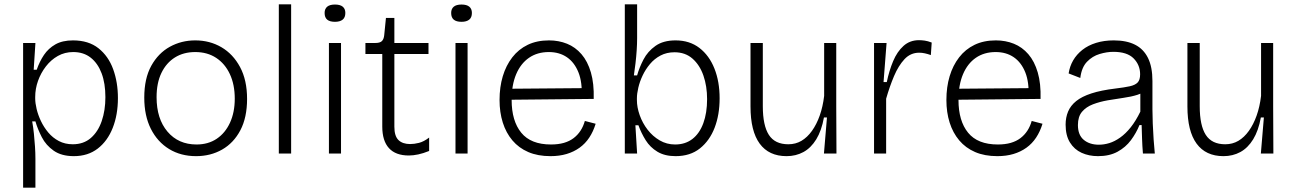

<svg xmlns="http://www.w3.org/2000/svg" viewBox="-20 -711 6003 889"><path d="M87 158V-258V-512H144L136 -388H150Q163 -426 183.5 -456.5Q204 -487 236.5 -505.5Q269 -524 318 -524Q390 -524 436 -487.5Q482 -451 504 -390.5Q526 -330 526 -257Q526 -180 502 -119Q478 -58 432.5 -23Q387 12 322 12Q265 12 229 -13Q193 -38 173.5 -76Q154 -114 144 -149H129Q134 -122 137 -92Q140 -62 142 -32.5Q144 -3 144 24V158ZM317 -43Q367 -43 400.5 -72Q434 -101 451 -150.5Q468 -200 468 -261Q468 -325 450.5 -371.5Q433 -418 400 -444Q367 -470 319 -470Q280 -470 248 -452Q216 -434 192.5 -403.5Q169 -373 156 -336.5Q143 -300 143 -262V-255Q143 -234 149.5 -206.5Q156 -179 169.5 -150.5Q183 -122 203.5 -97.5Q224 -73 252.5 -58Q281 -43 317 -43Z M888 12Q817 12 763 -21Q709 -54 678.5 -114.5Q648 -175 648 -259Q648 -348 680.5 -406.5Q713 -465 766.5 -494.5Q820 -524 884 -524Q951 -524 1005 -492.5Q1059 -461 1091.5 -400.5Q1124 -340 1124 -253Q1124 -167 1093 -108Q1062 -49 1008.5 -18.5Q955 12 888 12ZM890 -42Q944 -42 983.5 -68.5Q1023 -95 1045 -143Q1067 -191 1067 -254Q1067 -319 1044.5 -367.5Q1022 -416 981 -443Q940 -470 884 -470Q830 -470 790 -445Q750 -420 727.5 -373.5Q705 -327 705 -261Q705 -161 755.5 -101.5Q806 -42 890 -42Z M1271 0V-691H1328V0Z M1503 0V-512H1559V0ZM1531 -610Q1507 -610 1495 -620Q1483 -630 1483 -651Q1483 -670 1495 -680Q1507 -690 1531 -690Q1555 -690 1567 -680Q1579 -670 1579 -651Q1579 -630 1566.5 -620Q1554 -610 1531 -610Z M1873 9Q1812 9 1781 -25Q1750 -59 1750 -125V-461H1672V-512H1718Q1739 -512 1748 -520.5Q1757 -529 1759 -548L1767 -628H1806V-512H1964V-461H1806V-124Q1806 -81 1825 -62.5Q1844 -44 1879 -44Q1898 -44 1920 -49.5Q1942 -55 1967 -74V-12Q1940 -1 1916.5 4Q1893 9 1873 9Z M2089 0V-512H2145V0ZM2117 -610Q2093 -610 2081 -620Q2069 -630 2069 -651Q2069 -670 2081 -680Q2093 -690 2117 -690Q2141 -690 2153 -680Q2165 -670 2165 -651Q2165 -630 2152.5 -620Q2140 -610 2117 -610Z M2529 12Q2470 12 2426 -7Q2382 -26 2352.5 -61Q2323 -96 2308 -143.5Q2293 -191 2293 -248Q2293 -308 2308 -358Q2323 -408 2352 -445.5Q2381 -483 2423.5 -503.5Q2466 -524 2522 -524Q2567 -524 2605.5 -508.5Q2644 -493 2672.5 -460Q2701 -427 2716 -375.5Q2731 -324 2729 -253L2326 -249V-300L2692 -303L2673 -260Q2677 -329 2658.5 -375.5Q2640 -422 2605 -446Q2570 -470 2521 -470Q2468 -470 2429.5 -443.5Q2391 -417 2370 -367.5Q2349 -318 2349 -248Q2349 -151 2393.5 -96.5Q2438 -42 2531 -42Q2565 -42 2591 -49.5Q2617 -57 2636 -71.5Q2655 -86 2668 -106Q2681 -126 2688 -151L2738 -138Q2727 -102 2708.5 -74Q2690 -46 2663.5 -27Q2637 -8 2603.5 2Q2570 12 2529 12Z M3108 12Q3058 12 3024 -8.5Q2990 -29 2969.5 -62Q2949 -95 2936 -131H2922L2930 0H2873V-252V-691H2930V-534Q2930 -508 2928 -478Q2926 -448 2922.5 -418Q2919 -388 2915 -362H2930Q2940 -398 2959.5 -435.5Q2979 -473 3015 -498.5Q3051 -524 3108 -524Q3173 -524 3218.5 -489Q3264 -454 3288 -393.5Q3312 -333 3312 -256Q3312 -180 3289 -120Q3266 -60 3221 -24Q3176 12 3108 12ZM3106 -42Q3153 -42 3186 -67.5Q3219 -93 3236.5 -140.5Q3254 -188 3254 -252Q3254 -312 3237 -361Q3220 -410 3186.5 -439.5Q3153 -469 3103 -469Q3067 -469 3038.5 -454Q3010 -439 2989.5 -414.5Q2969 -390 2955.5 -361.5Q2942 -333 2935.5 -305Q2929 -277 2929 -256V-248Q2929 -214 2942 -177.5Q2955 -141 2978.5 -110.5Q3002 -80 3034.5 -61Q3067 -42 3106 -42Z M3622 12Q3540 12 3497.5 -46Q3455 -104 3455 -218V-512H3512V-219Q3512 -130 3540 -86.5Q3568 -43 3630 -43Q3664 -43 3691 -59Q3718 -75 3739.5 -105Q3761 -135 3775.5 -176Q3790 -217 3796 -267V-512H3852V-217L3853 0H3795L3809 -167H3795Q3784 -106 3759.5 -66Q3735 -26 3700 -7Q3665 12 3622 12Z M4027 0V-297V-512H4085L4071 -331H4086Q4097 -384 4115.5 -428Q4134 -472 4163.5 -498.5Q4193 -525 4235 -525Q4247 -525 4261.5 -523Q4276 -521 4294 -514L4290 -456Q4276 -461 4262.5 -464Q4249 -467 4236 -467Q4196 -467 4168 -437Q4140 -407 4119.5 -358.5Q4099 -310 4083 -254V0Z M4598 12Q4539 12 4495 -7Q4451 -26 4421.5 -61Q4392 -96 4377 -143.5Q4362 -191 4362 -248Q4362 -308 4377 -358Q4392 -408 4421 -445.5Q4450 -483 4492.5 -503.5Q4535 -524 4591 -524Q4636 -524 4674.5 -508.5Q4713 -493 4741.5 -460Q4770 -427 4785 -375.5Q4800 -324 4798 -253L4395 -249V-300L4761 -303L4742 -260Q4746 -329 4727.5 -375.5Q4709 -422 4674 -446Q4639 -470 4590 -470Q4537 -470 4498.5 -443.5Q4460 -417 4439 -367.5Q4418 -318 4418 -248Q4418 -151 4462.5 -96.5Q4507 -42 4600 -42Q4634 -42 4660 -49.5Q4686 -57 4705 -71.5Q4724 -86 4737 -106Q4750 -126 4757 -151L4807 -138Q4796 -102 4777.5 -74Q4759 -46 4732.5 -27Q4706 -8 4672.5 2Q4639 12 4598 12Z M5064 12Q5022 12 4988 -3.5Q4954 -19 4934 -51.5Q4914 -84 4914 -134Q4914 -167 4925.5 -194.5Q4937 -222 4963 -243Q4989 -264 5033.5 -278.5Q5078 -293 5144 -301Q5186 -306 5211 -311.5Q5236 -317 5247.5 -329Q5259 -341 5259 -367Q5259 -410 5229 -440.5Q5199 -471 5135 -471Q5105 -471 5071.5 -461Q5038 -451 5013 -425Q4988 -399 4982 -350L4928 -371Q4933 -404 4949 -431.5Q4965 -459 4991.5 -480Q5018 -501 5055 -512.5Q5092 -524 5137 -524Q5196 -524 5235.5 -504Q5275 -484 5295.5 -442.5Q5316 -401 5316 -336V-205Q5316 -176 5317.5 -139Q5319 -102 5321.5 -65.5Q5324 -29 5327 0H5272Q5269 -36 5268 -68Q5267 -100 5266 -132H5256Q5241 -95 5216.5 -62Q5192 -29 5154.5 -8.5Q5117 12 5064 12ZM5068 -41Q5092 -41 5116.5 -48.5Q5141 -56 5166.5 -74Q5192 -92 5215.5 -121.5Q5239 -151 5260 -194V-304L5289 -299Q5275 -281 5246.5 -272Q5218 -263 5182 -258Q5146 -253 5109 -246.5Q5072 -240 5040.5 -228Q5009 -216 4990 -193.5Q4971 -171 4971 -132Q4971 -86 4998 -63.5Q5025 -41 5068 -41Z M5645 12Q5563 12 5520.5 -46Q5478 -104 5478 -218V-512H5535V-219Q5535 -130 5563 -86.5Q5591 -43 5653 -43Q5687 -43 5714 -59Q5741 -75 5762.5 -105Q5784 -135 5798.5 -176Q5813 -217 5819 -267V-512H5875V-217L5876 0H5818L5832 -167H5818Q5807 -106 5782.5 -66Q5758 -26 5723 -7Q5688 12 5645 12Z"/></svg>

Font: Bricolage Grotesque 96pt ExtraBold ExtraLight
Style: Regular
Weight: 250
Version: Version 1.001;gftools[0.9.33.dev8+g029e19f]